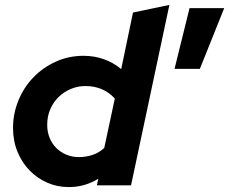

<svg xmlns="http://www.w3.org/2000/svg" viewBox="-20 -754 932 781"><path d="M33 0ZM374 0Q376 -7 377 -13.5Q378 -20 380 -27Q325 7 260 7Q213 7 172 -11Q131 -29 100 -61Q69 -93 51 -137Q33 -181 33 -234Q33 -292 55 -345.5Q77 -399 115.5 -439Q154 -479 206.5 -503Q259 -527 320 -527Q364 -527 403 -513Q442 -499 473 -473Q485 -531 497 -588Q509 -645 521 -703Q558 -711 595 -718.5Q632 -726 669 -734Q630 -549 591 -367Q552 -185 513 0ZM172 -246Q172 -218 181.5 -194Q191 -170 208.5 -152.5Q226 -135 249.5 -125Q273 -115 301 -115Q329 -115 355.5 -123.5Q382 -132 404 -152Q415 -203 425.5 -252.5Q436 -302 447 -353Q401 -404 327 -404Q297 -404 269 -392.5Q241 -381 219.5 -360.5Q198 -340 185 -311Q172 -282 172 -246ZM751 -721H892L793 -474H690Z"/></svg>

Font: Rosa Sans
Style: Bold Italic
Weight: 700
Italic angle: -12°
Designer: Pentagram / MCKL
Foundry: Pentagram / MCKL
Version: Version 1.005;September 16, 2019;FontCreator 11.5.0.2425 64-